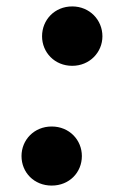

<svg xmlns="http://www.w3.org/2000/svg" viewBox="-20 -554 353 598"><path d="M111 -441C111 -391 150 -349 205 -349C259 -349 299 -391 299 -441C299 -492 259 -534 205 -534C150 -534 111 -492 111 -441ZM47 -68C47 -17 86 24 141 24C196 24 235 -17 235 -68C235 -118 196 -160 141 -160C86 -160 47 -118 47 -68Z"/></svg>

Font: Jost*
Style: Bold Italic
Weight: 700
Italic angle: -10°
Version: Version 3.7